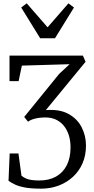

<svg xmlns="http://www.w3.org/2000/svg" viewBox="-20 -885 564 1150"><path d="M227 245Q166 245 128.2 237.8Q90.5 230.5 68.2 219.5Q46 208.5 31 198L38 34H90.5L108.5 167Q126.5 182.5 150.5 189.2Q174.5 196 216 196Q273.5 196 315.2 172.8Q357 149.5 379.8 105Q402.5 60.5 402.5 -2Q402.5 -42 392.2 -74.8Q382 -107.5 362.5 -131.5Q343 -155.5 315.2 -168.5Q287.5 -181.5 252.5 -181.5Q217.5 -181.5 189.8 -174.5Q162 -167.5 148 -156L125 -184.5L334 -442L397 -500.5L111 -492L91.5 -399H37V-552H476.5L492.5 -515L254.5 -225.5Q336.5 -232 389.8 -202.8Q443 -173.5 469 -122.8Q495 -72 495 -13.5Q495 46 474 93.8Q453 141.5 415.8 175.2Q378.5 209 330.2 227Q282 245 227 245ZM220.5 -656 107 -840 140 -865 265 -721.5 390 -865 423 -840 309.5 -656Z"/></svg>

Font: Merriweather Light 18pt Light
Style: Regular
Weight: 300
Version: Version 2.100